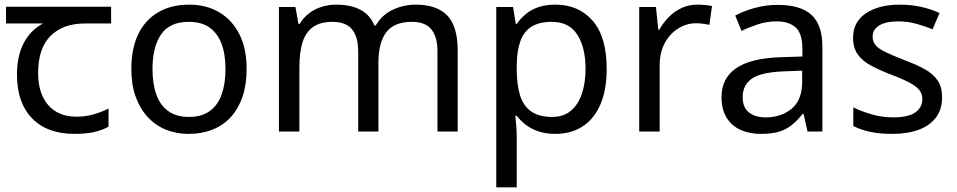

<svg xmlns="http://www.w3.org/2000/svg" viewBox="-20 -566 4118 826"><path d="M301 10Q183 10 118 -57Q53 -124 53 -245Q53 -325 82 -380.5Q111 -436 165 -465H6V-537H458V-465H345Q251 -465 197.5 -411.5Q144 -358 144 -252Q144 -165 187 -114.5Q230 -64 310 -64Q347 -64 381 -73.5Q415 -83 447 -99V-21Q418 -5 383 2.5Q348 10 301 10Z M1041 -269Q1041 -202 1023.5 -150.5Q1006 -99 973.5 -63Q941 -27 894.5 -8.5Q848 10 791 10Q738 10 693 -8.5Q648 -27 615 -63Q582 -99 563.5 -150.5Q545 -202 545 -269Q545 -358 575 -419.5Q605 -481 661 -513.5Q717 -546 794 -546Q867 -546 922.5 -513.5Q978 -481 1009.5 -419.5Q1041 -358 1041 -269ZM636 -269Q636 -206 652.5 -159.5Q669 -113 704 -88Q739 -63 793 -63Q847 -63 882 -88Q917 -113 933.5 -159.5Q950 -206 950 -269Q950 -333 933 -378Q916 -423 881.5 -447.5Q847 -472 792 -472Q710 -472 673 -418Q636 -364 636 -269Z M1768 -546Q1859 -546 1904 -499.5Q1949 -453 1949 -349V0H1862V-345Q1862 -408 1835.5 -440Q1809 -472 1753 -472Q1675 -472 1641.5 -427Q1608 -382 1608 -296V0H1521V-345Q1521 -387 1509 -415.5Q1497 -444 1473 -458Q1449 -472 1411 -472Q1357 -472 1326 -449.5Q1295 -427 1281.5 -384Q1268 -341 1268 -278V0H1180V-536H1251L1264 -463H1269Q1286 -491 1310.5 -509.5Q1335 -528 1365 -537Q1395 -546 1427 -546Q1489 -546 1530.5 -524Q1572 -502 1591 -456H1596Q1623 -502 1669.5 -524Q1716 -546 1768 -546Z M2370 -546Q2469 -546 2529.5 -477Q2590 -408 2590 -269Q2590 -178 2562.5 -115.5Q2535 -53 2485.5 -21.5Q2436 10 2369 10Q2328 10 2296 -1Q2264 -12 2241.5 -29.5Q2219 -47 2203 -68H2197Q2199 -51 2201 -25Q2203 1 2203 20V240H2115V-536H2187L2199 -463H2203Q2219 -486 2241.5 -505Q2264 -524 2295.5 -535Q2327 -546 2370 -546ZM2354 -472Q2300 -472 2267 -451.5Q2234 -431 2219 -390Q2204 -349 2203 -286V-269Q2203 -203 2217 -157Q2231 -111 2264.5 -87Q2298 -63 2356 -63Q2405 -63 2436.5 -90Q2468 -117 2483.5 -163.5Q2499 -210 2499 -270Q2499 -362 2463.5 -417Q2428 -472 2354 -472Z M2980 -546Q2995 -546 3012.5 -544.5Q3030 -543 3043 -540L3032 -459Q3019 -462 3003.5 -464Q2988 -466 2974 -466Q2943 -466 2915 -453Q2887 -440 2865 -416.5Q2843 -393 2830.5 -360Q2818 -327 2818 -286V0H2730V-536H2802L2812 -438H2816Q2833 -468 2857 -492.5Q2881 -517 2912 -531.5Q2943 -546 2980 -546Z M3326 -545Q3424 -545 3471 -502Q3518 -459 3518 -365V0H3454L3437 -76H3433Q3410 -47 3385.5 -27.5Q3361 -8 3329.5 1Q3298 10 3253 10Q3205 10 3166.5 -7Q3128 -24 3106 -59.5Q3084 -95 3084 -149Q3084 -229 3147 -272.5Q3210 -316 3341 -320L3432 -323V-355Q3432 -422 3403 -448Q3374 -474 3321 -474Q3279 -474 3241 -461.5Q3203 -449 3170 -433L3143 -499Q3178 -518 3226 -531.5Q3274 -545 3326 -545ZM3352 -259Q3252 -255 3213.5 -227Q3175 -199 3175 -148Q3175 -103 3202.5 -82Q3230 -61 3273 -61Q3341 -61 3386 -98.5Q3431 -136 3431 -214V-262Z M4033 -148Q4033 -96 4007 -61Q3981 -26 3933 -8Q3885 10 3819 10Q3763 10 3722.5 1Q3682 -8 3651 -24V-104Q3683 -88 3728.5 -74.5Q3774 -61 3821 -61Q3888 -61 3918 -82.5Q3948 -104 3948 -140Q3948 -160 3937 -176Q3926 -192 3897.5 -208Q3869 -224 3816 -244Q3764 -264 3727 -284Q3690 -304 3670 -332Q3650 -360 3650 -404Q3650 -472 3705.5 -509Q3761 -546 3851 -546Q3900 -546 3942.5 -536.5Q3985 -527 4022 -510L3992 -440Q3958 -454 3921 -464Q3884 -474 3845 -474Q3791 -474 3762.5 -456.5Q3734 -439 3734 -409Q3734 -387 3747 -371.5Q3760 -356 3790.5 -341.5Q3821 -327 3872 -307Q3923 -288 3959 -268Q3995 -248 4014 -219.5Q4033 -191 4033 -148Z"/></svg>

Font: ukorean25
Style: Book
Weight: 400
Designer: Jelle Bosma - Monotype Design Team
Foundry: Monotype Imaging Inc.
Version: Version 2.003